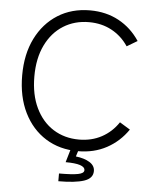

<svg xmlns="http://www.w3.org/2000/svg" viewBox="-59 -764 789 989"><g transform="rotate(5 335.5 -269.5)"><path d="M367 13Q272 13 200 -32Q128 -77 87.5 -159Q47 -241 47 -351Q47 -461 87.5 -542.5Q128 -624 200 -669.5Q272 -715 367 -715Q450 -715 515.5 -679.5Q581 -644 624 -579L570 -547Q536 -598 484 -626Q432 -654 367 -654Q292 -654 234 -617.5Q176 -581 143 -513Q110 -445 110 -351Q110 -257 143 -188.5Q176 -120 234 -83.5Q292 -47 367 -47Q432 -47 484 -75Q536 -103 570 -154L624 -121Q581 -58 515.5 -22.5Q450 13 367 13ZM280 176V136Q347 136 378 130Q409 124 409 108Q409 75 309 75L331 0H372L359 41Q403 46 430.5 63Q458 80 458 108Q458 146 412.5 161Q367 176 280 176Z"/></g></svg>

Font: Zen Kaku Gothic New
Style: Regular
Weight: 400
Designer: Yoshimichi Ohira
Foundry: Positype
Version: Version 1.001